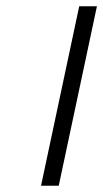

<svg xmlns="http://www.w3.org/2000/svg" viewBox="-20 -592 332 619"><path d="M112.3 6.8 235.4 -571.8H292.5L169.4 6.8Z"/></svg>

Font: Linux Libertine Slanted
Style: Semibold Slanted
Weight: 600
Designer: Philipp H. Poll
Foundry: Philipp H. Poll
Version: Version 5.1.1